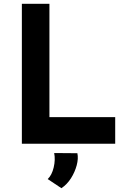

<svg xmlns="http://www.w3.org/2000/svg" viewBox="-20 -756 681 1010"><path d="M95 -736H240V-140H586V0H95ZM303 234 231 186Q253 165 262.5 124.5Q272 84 265 49L387 50Q393 78 383.5 113.5Q374 149 353.5 181.5Q333 214 303 234Z"/></svg>

Font: Reem Kufi
Style: Bold
Weight: 700
Designer: Khaled Hosny
Version: Version 1.001